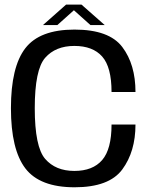

<svg xmlns="http://www.w3.org/2000/svg" viewBox="-20 -809 664 834"><path d="M304 4.5Q454 4.5 511.2 -73Q568.5 -150.5 568.5 -268H464.5Q464.5 -161 423.8 -113.8Q383 -66.5 303 -66.5Q221.5 -66.5 176.2 -118.8Q131 -171 131 -339Q131 -506.5 176.2 -558Q221.5 -609.5 303 -609.5Q383 -609.5 423.8 -563.5Q464.5 -517.5 464.5 -409.5H568.5Q568.5 -529 511.2 -604.8Q454 -680.5 303.5 -680.5Q152.5 -680.5 90 -599.5Q27.5 -518.5 27.5 -339Q27.5 -159.5 90.2 -77.5Q153 4.5 304 4.5ZM166.5 -700H229L301 -764.5L373 -700H435L334 -789H267Z"/></svg>

Font: Anybody Thin
Style: Regular
Weight: 400
Version: Version 1.113;gftools[0.9.25]